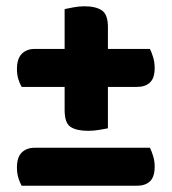

<svg xmlns="http://www.w3.org/2000/svg" viewBox="-20 -592 547 612"><path d="M324 -436H458Q463 -426 468 -410Q473 -394 473 -375Q473 -343 458 -329Q443 -315 417 -315H324V-183Q315 -181 296.5 -178Q278 -175 261 -175Q224 -175 205 -187.5Q186 -200 186 -241V-315H49Q43 -325 38.5 -339.5Q34 -354 34 -372Q34 -405 49.5 -420.5Q65 -436 90 -436H186V-563Q195 -565 213.5 -568.5Q232 -572 249 -572Q285 -572 304.5 -559Q324 -546 324 -506ZM49 0Q43 -10 38.5 -25Q34 -40 34 -58Q34 -91 49.5 -106Q65 -121 90 -121H458Q463 -111 468 -95Q473 -79 473 -61Q473 -28 458 -14Q443 0 417 0Z"/></svg>

Font: Baloo Bhai 2
Style: Bold
Weight: 700
Designer: Supriya Tembe, Noopur Datye and Ek Type
Foundry: Ek Type
Version: Version 1.640;PS 1.000;hotconv 16.6.51;makeotf.lib2.5.65220;